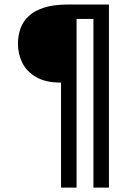

<svg xmlns="http://www.w3.org/2000/svg" viewBox="-20 -731 612 857"><path d="M252.4 106.4V-362.3Q183.6 -362.3 141.1 -387Q98.6 -411.6 79.3 -451.4Q60.1 -491.2 60.1 -535.2Q60.1 -571.8 71.3 -603.5Q82.5 -635.3 108.4 -659.4Q134.3 -683.6 177.7 -697.3Q221.2 -710.9 285.2 -710.9H466.3V106.4H397V-646.5H321.8V106.4Z"/></svg>

Font: Comme Medium
Style: Regular
Weight: 500
Version: Version 1.000;gftools[0.9.27]